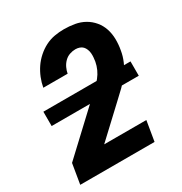

<svg xmlns="http://www.w3.org/2000/svg" viewBox="-173 -871 946 998"><g transform="rotate(-30 300.0 -371.5)"><path d="M21 0 41 -120 305 -367Q322 -383 339.5 -399Q357 -415 371.5 -433Q386 -451 395.5 -472Q405 -493 409 -515Q411 -527 412 -539.5Q413 -552 412 -564Q411 -576 406.5 -587.5Q402 -599 394.5 -607Q387 -615 375.5 -619Q364 -623 351 -623Q334 -623 316.5 -617Q299 -611 285.5 -597.5Q272 -584 264 -567Q256 -550 253 -533H107Q112 -561 123 -588.5Q134 -616 150.5 -640.5Q167 -665 190 -685.5Q213 -706 239.5 -719.5Q266 -733 294.5 -738Q323 -743 351 -743Q384 -743 415.5 -737.5Q447 -732 473.5 -717Q500 -702 519.5 -678.5Q539 -655 548.5 -626Q558 -597 558.5 -564.5Q559 -532 553 -500Q548 -468 534.5 -437Q521 -406 500.5 -378.5Q480 -351 455 -327Q430 -303 404 -279L234 -120H487L467 0ZM568 -339H45V-425H568Z"/></g></svg>

Font: Iosevka SS04 Hv Ex Obl
Style: Regular
Weight: 900
Width: 7
Italic angle: -9°
Monospace: yes
Designer: Belleve Invis
Foundry: Belleve Invis
Version: Version 19.0.0; ttfautohint (v1.8.4)